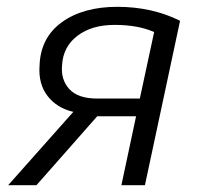

<svg xmlns="http://www.w3.org/2000/svg" viewBox="-20 -543 580 563"><path d="M4 0 195 -215Q147 -226 119.5 -261.5Q92 -297 96 -351Q99 -433 161.5 -478Q224 -523 324 -523Q426 -523 508 -482L405 0H336L379 -202H265L87 0ZM265 -254H390L432 -449Q385 -470 316 -470Q249 -470 207 -438Q165 -406 162 -352Q158 -309 183.5 -281.5Q209 -254 265 -254Z"/></svg>

Font: Raleway-v4020
Style: Italic
Weight: 400
Italic angle: -12°
Designer: Matt McInerney, Pablo Impallari, Rodrigo Fuenzalida
Foundry: Matt McInerney, Pablo Impallari, Rodrigo Fuenzalida
Version: Version 4.020;PS 004.020;hotconv 1.0.88;makeotf.lib2.5.64775